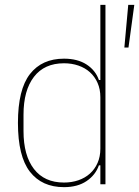

<svg xmlns="http://www.w3.org/2000/svg" viewBox="-20 -760 574 792"><path d="M394 -78H388Q374 -38 337 -13Q300 12 244 12Q153 12 103.5 -51.5Q54 -115 54 -253Q54 -391 103.5 -454.5Q153 -518 244 -518Q300 -518 337 -494Q374 -470 388 -430H394V-740H415V0H394ZM244 -7Q276 -7 303.5 -16.5Q331 -26 351 -44Q371 -62 382.5 -88Q394 -114 394 -147V-359Q394 -392 382.5 -418Q371 -444 351 -462Q331 -480 303.5 -489.5Q276 -499 244 -499Q163 -499 120 -443Q77 -387 77 -287V-219Q77 -119 120 -63Q163 -7 244 -7ZM510 -564H493L509 -740H534Z"/></svg>

Font: IBM Plex Sans Condensed Thin
Style: Regular
Weight: 100
Width: 3
Designer: Mike Abbink, Paul van der Laan, Pieter van Rosmalen
Foundry: Bold Monday
Version: Version 1.3